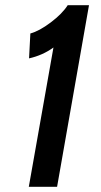

<svg xmlns="http://www.w3.org/2000/svg" viewBox="-20 -720 391 740"><path d="M200 0H91L186 -537Q145 -507 92 -495L97 -591Q131 -600 175.5 -633.5Q220 -667 241 -700H323Z"/></svg>

Font: Cabin
Style: Medium Italic
Weight: 500
Designer: Pablo Impallari
Foundry: Pablo Impallari. www.impallari.com Igino Marini. www.ikern.com
Version: Version 1.005